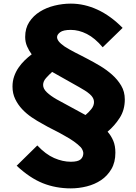

<svg xmlns="http://www.w3.org/2000/svg" viewBox="-20 -839 753 1060"><path d="M669 -290Q669 -232 641 -188.5Q613 -145 574 -112Q594 -89 605.5 -61.5Q617 -34 617 4Q617 57 595 94.5Q573 132 538 155.5Q503 179 459 190Q415 201 371 201Q288 201 216.5 172.5Q145 144 72 76L186 -36Q232 13 279 33.5Q326 54 371 54Q410 54 425 41Q440 28 440 6Q440 1 436.5 -8.5Q433 -18 426 -26Q395 -58 336 -90Q307 -107 275.5 -122.5Q244 -138 215 -155Q185 -171 155.5 -191Q126 -211 102.5 -236Q79 -261 64 -292Q49 -323 49 -361Q49 -391 58 -417Q67 -443 82 -465Q97 -487 116 -505.5Q135 -524 155 -539Q140 -559 129.5 -583Q119 -607 119 -635Q119 -683 141.5 -717.5Q164 -752 200 -774.5Q236 -797 281 -808Q326 -819 371 -819Q446 -819 518.5 -785.5Q591 -752 657 -685L547 -578Q504 -629 459.5 -651.5Q415 -674 371 -674Q329 -674 312 -661Q295 -648 295 -634Q295 -623 304.5 -610.5Q314 -598 337 -582Q350 -574 364.5 -565.5Q379 -557 395 -549Q411 -541 428.5 -532Q446 -523 463 -514Q496 -497 532 -475.5Q568 -454 598.5 -427Q629 -400 649 -366.5Q669 -333 669 -290ZM499 -276Q499 -299 476 -319Q462 -331 449 -339Q441 -344 433 -348.5Q425 -353 417 -358L268 -442Q251 -427 234.5 -408.5Q218 -390 218 -370Q218 -349 238.5 -329.5Q259 -310 292 -291L452 -204Q469 -218 484 -236.5Q499 -255 499 -276Z"/></svg>

Font: TypoPRO Sinkin Sans
Style: 700 Bold
Weight: 700
Designer: Keith Bates
Foundry: K-Type
Version: Sinkin Sans (version 1.0)  by Keith Bates   •   © 2014   www